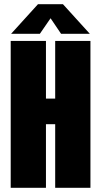

<svg xmlns="http://www.w3.org/2000/svg" viewBox="-20 -895 490 915"><path d="M408 -734H271L221 -808L170 -734H33L161 -875H280ZM243 -700H411V0H243V-303H199V0H31V-700H199V-425H243Z"/></svg>

Font: League Mono Condensed ExtraBold
Style: Regular
Weight: 800
Width: 1
Designer: Tyler Finck
Foundry: The League of Moveable Type / Tyler Finck
Version: Version 2.210